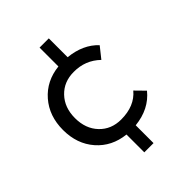

<svg xmlns="http://www.w3.org/2000/svg" viewBox="-229 -798 1059 1059"><g transform="rotate(-45 300.0 -268.5)"><path d="M520 -90Q456 -11 341 1V140H269V1Q166 -10 102.5 -82.5Q39 -155 39 -264Q39 -373 102.5 -446Q166 -519 269 -530V-677H341V-530Q450 -519 513 -452L462 -388Q398 -450 307 -449Q230 -449 181 -397.5Q132 -346 132 -264Q132 -181 181 -129.5Q230 -78 307 -78Q412 -78 467 -144Z"/></g></svg>

Font: Montserrat arm
Style: Regular
Weight: 400
Designer: Julieta Ulanovsky
Foundry: Julieta Ulanovsky
Version: Version 6.000;PS 006.000;hotconv 1.0.88;makeotf.lib2.5.64775